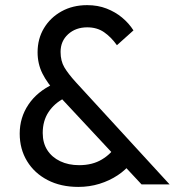

<svg xmlns="http://www.w3.org/2000/svg" viewBox="-20 -725 698 755"><path d="M536.5 0 204.5 -356Q165.8 -397.8 146.8 -436Q127.8 -474.2 127.8 -519.5Q127.8 -572.5 152.9 -614.2Q178 -656 222 -680.4Q266 -704.8 322.8 -704.8Q364.5 -704.8 399 -691.4Q433.5 -678 460.2 -655.8Q487 -633.5 504.8 -605.5L439.8 -547.2Q417 -579.2 389.2 -598.4Q361.5 -617.5 323 -617.5Q277.8 -617.5 248 -590.5Q218.2 -563.5 218.2 -521Q218.2 -485.2 233.2 -460Q248.2 -434.8 278.2 -401.8L646.8 0ZM288 10Q219 10 167.1 -17Q115.2 -44 86.4 -91.4Q57.5 -138.8 57.5 -199.5Q57.5 -262.8 91.9 -313.9Q126.2 -365 190.5 -395L233.5 -339.2Q193.5 -318.8 170.8 -284.2Q148 -249.8 148 -201.8Q148 -162.8 166.1 -134.6Q184.2 -106.5 216.8 -91Q249.2 -75.5 291.2 -75.5Q343.5 -75.5 380.6 -97.9Q417.8 -120.2 436.8 -153.5L496 -85.2Q475.5 -57.5 443.1 -36Q410.8 -14.5 371.2 -2.2Q331.8 10 288 10Z"/></svg>

Font: Outfit Thin
Style: Regular
Weight: 100
Designer: Rodrigo Fuenzalida
Foundry: fragTYPE
Version: Version 1.000